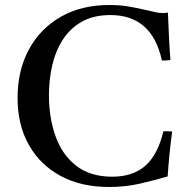

<svg xmlns="http://www.w3.org/2000/svg" viewBox="-20 -731 761 765"><path d="M666 -207Q654 -119 648 -28Q593 -12 536 1Q479 14 414 14Q303 14 221.5 -30Q140 -74 95 -153.5Q50 -233 50 -341Q50 -450 95 -533.5Q140 -617 222 -664Q304 -711 415 -711Q456 -711 487 -706Q518 -701 562 -691Q582 -687 597 -683Q612 -679 628 -679Q633 -679 639 -679.5Q645 -680 649 -681Q651 -637 653 -590Q655 -543 659 -492Q639 -489 625 -490Q586 -671 420 -671Q353 -671 306 -644.5Q259 -618 230 -572.5Q201 -527 188 -470Q175 -413 175 -351Q175 -263 201 -189Q227 -115 283 -71Q339 -27 427 -27Q510 -27 559.5 -71Q609 -115 631 -208Q639 -208 647.5 -208Q656 -208 666 -207Z"/></svg>

Font: Tiro Tamil
Style: Regular
Weight: 400
Designer: Tamil: Fernando Mello & Fiona Ross. Latin: John Hudson.
Foundry: Tiro Typeworks Ltd.
Version: Version 1.52